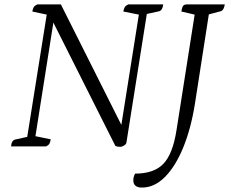

<svg xmlns="http://www.w3.org/2000/svg" viewBox="-20 -661 1035 867"><path d="M523 2Q515 2 510 1Q505 0 501 -2L221 -559L140 -46L209 -32Q207 -19 203 -12Q199 -5 188 0H30Q32 -27 49 -31L103 -43L191 -595L126 -609Q128 -622 132.5 -629Q137 -636 148 -641H255L528 -97L607 -595L537 -609Q539 -622 543.5 -629Q548 -636 559 -641H717Q714 -614 698 -610L643 -598L551 -18Q550 -10 540.5 -4Q531 2 523 2ZM621 186Q582 186 582 153Q582 138 590 123Q675 123 717.5 79Q760 35 777 -73L859 -595L799 -609Q801 -623 805 -631.5Q809 -640 821 -641H995Q991 -614 976 -610L923 -596L860 -191Q842 -79 807 6Q772 91 724.5 138.5Q677 186 621 186Z"/></svg>

Font: Petrona Light
Style: Italic
Weight: 300
Italic angle: -9°
Designer: Ringo R. Seeber
Foundry: Ringo R. Seeber
Version: Version 2.001; ttfautohint (v1.8.3)